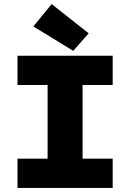

<svg xmlns="http://www.w3.org/2000/svg" viewBox="-20 -924 640 944"><path d="M66 0V-144H214V-506H66V-650H534V-506H386V-144H534V0ZM340 -674 144 -794 234 -904 416 -760Z"/></svg>

Font: Source Code Pro ExtraLight Black
Style: Regular
Weight: 900
Monospace: yes
Version: Version 1.018;hotconv 1.0.116;makeotfexe 2.5.65601